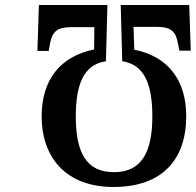

<svg xmlns="http://www.w3.org/2000/svg" viewBox="-20 -734 780 765"><path d="M734 -714H461L467 -490C555 -477 587 -399 587 -270C587 -129 545 -48 434 -48C322 -48 282 -129 282 -270C282 -399 314 -477 402 -490L408 -714H135L129 -531H174L180 -564C189 -608 208 -626 266 -626H356L355 -537C218 -509 146 -414 146 -271C146 -100 249 11 432 11C628 11 722 -100 722 -271C722 -413 651 -509 515 -536L512 -627H604C662 -627 680 -608 688 -565L695 -532H740Z"/></svg>

Font: Noto Serif Condensed Semi
Style: Regular
Weight: 600
Width: 3
Designer: Monotype Design Team
Foundry: Monotype Imaging Inc.
Version: Version 1.002